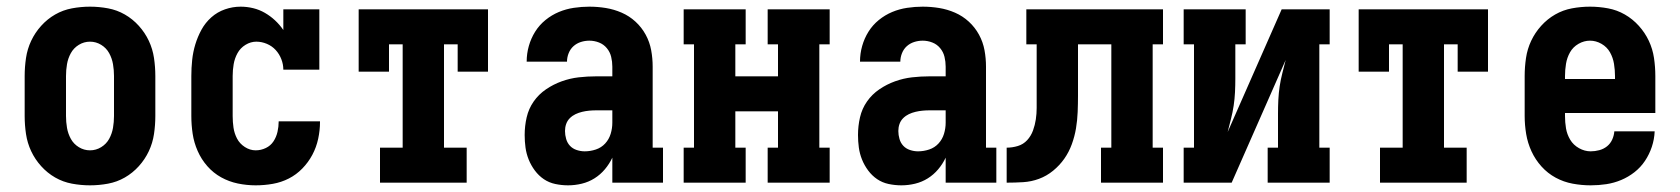

<svg xmlns="http://www.w3.org/2000/svg" viewBox="-20 -548 5040 576"><path d="M250 8Q223 8 196 3Q169 -2 145.5 -15.5Q122 -29 103.5 -49.5Q85 -70 73.5 -94.5Q62 -119 58 -146Q54 -173 54 -200V-320Q54 -347 58 -374Q62 -401 73.5 -425.5Q85 -450 103.5 -470.5Q122 -491 145.5 -504.5Q169 -518 196 -523Q223 -528 250 -528Q277 -528 304 -523Q331 -518 354.5 -504.5Q378 -491 396.5 -470.5Q415 -450 426.5 -425.5Q438 -401 442 -374Q446 -347 446 -320V-200Q446 -173 442 -146Q438 -119 426.5 -94.5Q415 -70 396.5 -49.5Q378 -29 354.5 -15.5Q331 -2 304 3Q277 8 250 8ZM250 -97Q268 -97 283.5 -106.5Q299 -116 307.5 -131.5Q316 -147 319 -164.5Q322 -182 322 -200V-320Q322 -338 319 -355.5Q316 -373 307.5 -388.5Q299 -404 283.5 -413.5Q268 -423 250 -423Q232 -423 216.5 -413.5Q201 -404 192.5 -388.5Q184 -373 181 -355.5Q178 -338 178 -320V-200Q178 -182 181 -164.5Q184 -147 192.5 -131.5Q201 -116 216.5 -106.5Q232 -97 250 -97Z M747 8Q720 8 693.5 2.5Q667 -3 643.5 -16Q620 -29 602 -49.5Q584 -70 573 -95Q562 -120 558 -146.5Q554 -173 554 -200V-320Q554 -344 556.5 -368Q559 -392 566 -415Q573 -438 584.5 -459Q596 -480 614 -496Q632 -512 655 -520Q678 -528 702 -528Q721 -528 739.5 -523.5Q758 -519 774.5 -509.5Q791 -500 805 -487Q819 -474 830 -458V-520H938V-339H830Q830 -355 824 -370.5Q818 -386 807 -398Q796 -410 780.5 -416.5Q765 -423 749 -423Q732 -423 716.5 -413.5Q701 -404 692.5 -388.5Q684 -373 681 -355.5Q678 -338 678 -320V-200Q678 -182 680.5 -165Q683 -148 691 -132.5Q699 -117 714.5 -107Q730 -97 747 -97Q763 -97 777.5 -104Q792 -111 800.5 -124Q809 -137 812.5 -152.5Q816 -168 816 -183V-184H940V-182Q940 -157 934.5 -131.5Q929 -106 917 -83.5Q905 -61 887 -42.5Q869 -24 846.5 -12.5Q824 -1 798.5 3.5Q773 8 747 8Z M1120 0V-105H1188V-415H1147V-333H1056V-520H1444V-333H1353V-415H1312V-105H1380V0Z M1684 8Q1665 8 1646 4Q1627 0 1611.5 -10.5Q1596 -21 1584.5 -36.5Q1573 -52 1566 -69.5Q1559 -87 1556.5 -105.5Q1554 -124 1554 -143Q1554 -170 1560 -196Q1566 -222 1581 -243.5Q1596 -265 1618 -280Q1640 -295 1665 -304Q1690 -313 1716 -316Q1742 -319 1769 -319H1817V-348Q1817 -363 1813.5 -377.5Q1810 -392 1800.5 -403.5Q1791 -415 1777 -420.5Q1763 -426 1748 -426Q1735 -426 1722.5 -422Q1710 -418 1700.5 -409.5Q1691 -401 1686 -388.5Q1681 -376 1681 -363H1560Q1560 -387 1566.5 -410Q1573 -433 1585.5 -453Q1598 -473 1616.5 -488Q1635 -503 1656.5 -512Q1678 -521 1701.5 -524.5Q1725 -528 1748 -528Q1773 -528 1797.5 -524Q1822 -520 1845 -510Q1868 -500 1886.5 -483Q1905 -466 1917 -444Q1929 -422 1933.5 -397.5Q1938 -373 1938 -348V-105H1969V0H1817V-75Q1808 -56 1794.5 -40Q1781 -24 1763.5 -13Q1746 -2 1725.5 3Q1705 8 1684 8ZM1734 -94Q1751 -94 1767.5 -99.5Q1784 -105 1795.5 -117.5Q1807 -130 1812 -146.5Q1817 -163 1817 -180V-217H1769Q1758 -217 1747.5 -216Q1737 -215 1726.5 -212.5Q1716 -210 1706.5 -205.5Q1697 -201 1689.5 -193.5Q1682 -186 1678.5 -176Q1675 -166 1675 -155Q1675 -143 1678.5 -131Q1682 -119 1690 -110.5Q1698 -102 1710 -98Q1722 -94 1734 -94Z M2031 0V-105H2062V-415H2031V-520H2217V-415H2186V-319H2314V-415H2283V-520H2469V-415H2438V-105H2469V0H2283V-105H2314V-214H2186V-105H2217V0Z M2684 8Q2665 8 2646 4Q2627 0 2611.5 -10.5Q2596 -21 2584.5 -36.5Q2573 -52 2566 -69.5Q2559 -87 2556.5 -105.5Q2554 -124 2554 -143Q2554 -170 2560 -196Q2566 -222 2581 -243.5Q2596 -265 2618 -280Q2640 -295 2665 -304Q2690 -313 2716 -316Q2742 -319 2769 -319H2817V-348Q2817 -363 2813.5 -377.5Q2810 -392 2800.5 -403.5Q2791 -415 2777 -420.5Q2763 -426 2748 -426Q2735 -426 2722.5 -422Q2710 -418 2700.5 -409.5Q2691 -401 2686 -388.5Q2681 -376 2681 -363H2560Q2560 -387 2566.5 -410Q2573 -433 2585.5 -453Q2598 -473 2616.5 -488Q2635 -503 2656.5 -512Q2678 -521 2701.5 -524.5Q2725 -528 2748 -528Q2773 -528 2797.5 -524Q2822 -520 2845 -510Q2868 -500 2886.5 -483Q2905 -466 2917 -444Q2929 -422 2933.5 -397.5Q2938 -373 2938 -348V-105H2969V0H2817V-75Q2808 -56 2794.5 -40Q2781 -24 2763.5 -13Q2746 -2 2725.5 3Q2705 8 2684 8ZM2734 -94Q2751 -94 2767.5 -99.5Q2784 -105 2795.5 -117.5Q2807 -130 2812 -146.5Q2817 -163 2817 -180V-217H2769Q2758 -217 2747.5 -216Q2737 -215 2726.5 -212.5Q2716 -210 2706.5 -205.5Q2697 -201 2689.5 -193.5Q2682 -186 2678.5 -176Q2675 -166 2675 -155Q2675 -143 2678.5 -131Q2682 -119 2690 -110.5Q2698 -102 2710 -98Q2722 -94 2734 -94Z M3000 0V-105Q3017 -105 3033.5 -110Q3050 -115 3061.5 -127.5Q3073 -140 3079 -156.5Q3085 -173 3087.5 -190Q3090 -207 3090 -224Q3090 -241 3090 -258V-415H3059V-520H3469V-415H3438V-105H3469V0H3283V-105H3314V-415H3214V-261Q3214 -237 3213 -212Q3212 -187 3208 -163Q3204 -139 3195.5 -115.5Q3187 -92 3173 -72Q3159 -52 3139.5 -36Q3120 -20 3097 -11.5Q3074 -3 3049.5 -1.5Q3025 0 3000 0Z M3531 0V-105H3562V-415H3531V-520H3717V-415H3686V-312Q3686 -292 3685 -271.5Q3684 -251 3681 -231Q3678 -211 3673 -191.5Q3668 -172 3663 -152L3825 -520H3969V-415H3938V-105H3969V0H3783V-105H3814V-208Q3814 -228 3815 -248.5Q3816 -269 3819 -289Q3822 -309 3827 -328.5Q3832 -348 3837 -368L3675 0Z M4120 0V-105H4188V-415H4147V-333H4056V-520H4444V-333H4353V-415H4312V-105H4380V0Z M4752 8Q4725 8 4698 3Q4671 -2 4647 -15Q4623 -28 4604.5 -48.5Q4586 -69 4574.5 -94Q4563 -119 4558.5 -146Q4554 -173 4554 -200V-320Q4554 -347 4558 -374Q4562 -401 4573.5 -425.5Q4585 -450 4603.5 -470.5Q4622 -491 4645.5 -504.5Q4669 -518 4696 -523Q4723 -528 4750 -528Q4777 -528 4804 -523Q4831 -518 4854.5 -504.5Q4878 -491 4896.5 -470.5Q4915 -450 4926.5 -425.5Q4938 -401 4942 -374Q4946 -347 4946 -320V-209H4675V-200Q4675 -181 4678 -163Q4681 -145 4690.5 -129Q4700 -113 4717 -103.5Q4734 -94 4752 -94Q4765 -94 4778 -97.5Q4791 -101 4801 -109Q4811 -117 4816.5 -129Q4822 -141 4823 -154H4944Q4943 -130 4935.5 -107.5Q4928 -85 4915 -65.5Q4902 -46 4883.5 -31.5Q4865 -17 4843.5 -8Q4822 1 4799 4.5Q4776 8 4752 8ZM4675 -311H4825V-320Q4825 -338 4822 -356.5Q4819 -375 4810 -391Q4801 -407 4784.5 -416.5Q4768 -426 4750 -426Q4732 -426 4715.5 -416.5Q4699 -407 4690 -391Q4681 -375 4678 -356.5Q4675 -338 4675 -320Z"/></svg>

Font: Iosevka Curly Slab Extrabold
Style: Regular
Weight: 800
Monospace: yes
Designer: Belleve Invis
Foundry: Belleve Invis
Version: Version 22.1.2; ttfautohint (v1.8.4)